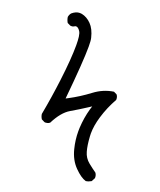

<svg xmlns="http://www.w3.org/2000/svg" viewBox="-141 -857 782 940"><g transform="rotate(20 250.0 -387.0)"><path d="M301.8 -221.7Q301.8 -177.7 313 -133.3Q326.2 -80.1 359.9 -46.4Q392.6 -13.2 419.4 -5.4Q433.6 -7.3 446.8 -15.1L456.5 -33.2Q457 -35.2 457 -37.1Q457 -51.3 449.2 -61Q430.7 -73.7 408.2 -91.8Q383.3 -111.8 375 -142.6Q366.7 -171.4 363.8 -218.3Q363.3 -225.6 363.3 -232.9Q363.3 -273.9 377.9 -322.3Q394.5 -377.9 423.3 -429.2Q423.8 -430.7 423.8 -432.6Q423.8 -446.8 416 -456.1L399.9 -463.9Q346.7 -456.1 301.3 -421.9Q252.9 -385.3 200.7 -357.9L188.5 -351.6Q208 -550.8 208 -628.4Q208 -660.2 204.6 -673.3Q194.3 -716.8 171.6 -739.7Q148.9 -762.7 121.6 -768.1Q116.7 -769 111.3 -769Q91.3 -769 71.8 -752.4Q64 -743.2 62 -730.5Q64 -715.8 71.8 -702.6L87.9 -694.8Q90.8 -694.3 92 -694.3Q93.3 -694.3 94.7 -694.3Q96.2 -694.3 98.4 -694.6Q100.6 -694.8 102.1 -695.3Q105.5 -696.3 107.4 -697.8Q111.8 -701.2 116.2 -701.2Q127 -701.2 137.7 -685.1Q143.6 -676.3 146 -658.2Q148.4 -640.1 148.4 -614.3Q148.4 -544.4 134.3 -429.7Q122.6 -334.5 105 -240.7Q106.9 -227.1 114.3 -215.8L130.9 -207.5Q132.8 -207 137 -207Q141.1 -207 147 -208.7Q152.8 -210.4 158.2 -214.8Q189.9 -277.8 230 -301.3Q268.6 -323.7 307.6 -349.1L324.2 -359.9L318.4 -340.8Q305.2 -294.4 302.2 -240.7Q301.8 -231.4 301.8 -221.7Z"/></g></svg>

Font: Bakudai
Style: ExtraLight
Weight: 200
Version: Version 1.48